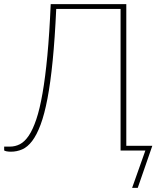

<svg xmlns="http://www.w3.org/2000/svg" viewBox="-26 -723 772 922"><path d="M705.5 -23 635.5 179H608.5L672 0H553V-680H244Q237.5 -538 227 -432Q216.5 -326 202 -250Q187.5 -174 169 -124.5Q150.5 -75 128.5 -46Q106.5 -17 80.8 -5.8Q55 5.5 26 5.5Q21 5.5 15.2 5Q9.5 4.5 4.8 3.5Q0 2.5 -3 1.2Q-6 0 -6 -2V-19H22Q47 -19 69.5 -30.5Q92 -42 111.8 -71Q131.5 -100 148.2 -149.5Q165 -199 178.2 -275Q191.5 -351 201.5 -456.5Q211.5 -562 217.5 -703H580.5V-23Z"/></svg>

Font: Lato ExtraLight
Style: Regular
Weight: 275
Designer: Lukasz Dziedzic with Adam Twardoch and Botio Nikoltchev
Foundry: tyPoland Lukasz Dziedzic
Version: Version 2.015; 2015-08-06; http://www.latofonts.com/